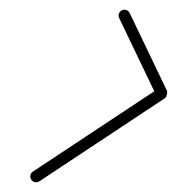

<svg xmlns="http://www.w3.org/2000/svg" viewBox="-20 -363 364 395"><path d="M225.2 -325.8C225.2 -325.8 225.2 -325.8 225.2 -325.8C250.8 -272.5 276.3 -219.1 301.9 -165.8C302.7 -164 304.6 -168.4 305.8 -172.9C307.1 -177.4 307.7 -182.1 306.1 -181C220 -124 133.8 -67 47.7 -10C42.2 -6.3 40.7 1.1 44.3 6.6C48 12.1 55.5 13.7 61 10C147.1 -47 233.2 -104 319.3 -161C321 -162.1 322.4 -165 323.3 -168.1C324.1 -171.2 324.4 -174.4 323.5 -176.2C298 -229.5 272.4 -282.9 246.8 -336.2C244 -342.2 236.8 -344.7 230.8 -341.8C224.8 -339 222.3 -331.8 225.2 -325.8Z"/></svg>

Font: FRB American Cursive Guidelines Arrows Light
Style: Italic
Weight: 300
Italic angle: -25°
Version: Version 2.0;Modular Font Editor K font №1